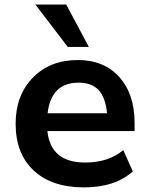

<svg xmlns="http://www.w3.org/2000/svg" viewBox="-20 -814 651 845"><path d="M349.6 10.7Q208 10.7 128.4 -63.5Q48.8 -137.7 48.8 -269.5Q48.8 -394.5 124.5 -472.2Q200.2 -549.8 322.3 -549.8Q437.5 -549.8 504.9 -475.1Q572.3 -400.4 572.3 -273.4V-237.3H188.5Q203.1 -98.6 354.5 -98.6Q457 -98.6 522.5 -153.3L564.5 -59.6Q486.3 10.7 349.6 10.7ZM135.7 -793.9H271.5L371.1 -607.4H278.3ZM189.5 -315.4H451.2Q444.3 -384.8 414.1 -417.5Q383.8 -450.2 326.2 -450.2Q205.1 -450.2 189.5 -315.4Z"/></svg>

Font: Min Sans Bold
Style: Regular
Weight: 700
Designer: Jinseong-Kim, NotoSansCJK, Nunito
Foundry: Jinseong-Kim
Version: Version 1.400;Glyphs 3.1.2 (3151)